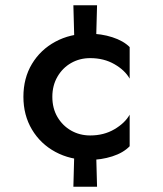

<svg xmlns="http://www.w3.org/2000/svg" viewBox="-20 -598 620 730"><path d="M263 -38 259 112H349L345 -38ZM179 -230Q179 -273 198.5 -306.5Q218 -340 250.5 -358.5Q283 -377 323 -377Q375 -377 415 -354Q455 -331 473 -299V-419Q449 -443 407 -456.5Q365 -470 318 -470Q247 -470 190.5 -439.5Q134 -409 101.5 -355Q69 -301 69 -230Q69 -160 101.5 -105.5Q134 -51 190.5 -20.5Q247 10 318 10Q365 10 407 -3.5Q449 -17 473 -42V-162Q455 -130 415 -106.5Q375 -83 323 -83Q283 -83 250.5 -101.5Q218 -120 198.5 -153Q179 -186 179 -230ZM259 -578 263 -428H345L349 -578Z"/></svg>

Font: Jost Medium
Style: Regular
Weight: 500
Version: Version 3.710